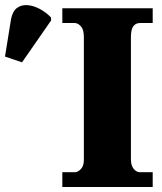

<svg xmlns="http://www.w3.org/2000/svg" viewBox="-30 -747 649 767"><path d="M219 0V-59H269Q281 -59 293 -71.5Q305 -84 305 -108V-600Q305 -629 293 -642Q281 -655 269 -655H219V-714H580V-655H529Q512 -655 502.5 -642Q493 -629 493 -599V-110Q493 -86 504 -72.5Q515 -59 529 -59H580V0ZM58 -498 -10 -521 14 -670Q20 -702 37.5 -715Q55 -728 79 -726.5Q103 -725 128.5 -711.5Q154 -698 174 -677V-665Z"/></svg>

Font: Noto Serif SemiCondensed Black
Style: Regular
Weight: 900
Width: 4
Designer: Monotype Design Team
Foundry: Monotype Imaging Inc.
Version: Version 2.014; ttfautohint (v1.8.4.7-5d5b)